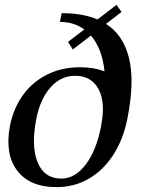

<svg xmlns="http://www.w3.org/2000/svg" viewBox="-20 -753 640 788"><path d="M212 15Q102 15 50.5 -53Q-1 -121 21 -237Q36 -311 75.5 -364.5Q115 -418 174.5 -447.5Q234 -477 308 -477Q366 -477 409 -460Q404 -509 389.5 -545.5Q375 -582 353 -607L279 -550L259 -581L326 -632Q284 -663 226 -663L233 -699Q320 -699 380 -673L458 -733L479 -704L415 -655Q486 -610 509.5 -514.5Q533 -419 503 -267Q486 -181 445 -117.5Q404 -54 344.5 -19.5Q285 15 212 15ZM232 -20Q288 -20 332 -78Q376 -136 395 -236V-238Q414 -332 384.5 -387Q355 -442 288 -442Q230 -442 187.5 -394.5Q145 -347 129 -265Q107 -153 134.5 -86.5Q162 -20 232 -20Z"/></svg>

Font: Wittgenstein-Italic Regular
Style: Italic
Weight: 400
Italic angle: -11°
Designer: Jörg Drees
Foundry: Jörg Drees
Version: Version 1.000; ttfautohint (v1.8.4.7-5d5b)